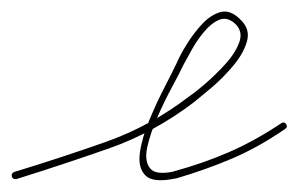

<svg xmlns="http://www.w3.org/2000/svg" viewBox="-24 -291 507 326"><path d="M4 13Q-2 14 -4 9Q-5 3 0 1Q79 -23 155.5 -50Q232 -77 298 -128Q306 -133 323.5 -148Q341 -163 358 -181.5Q375 -200 382 -218.5Q389 -237 376 -250Q376 -250 376 -250Q376 -250 376 -250Q362 -263 348.5 -257.5Q335 -252 322.5 -237Q310 -222 301 -205.5Q292 -189 287 -180Q281 -167 268 -143Q255 -119 243 -91.5Q231 -64 226 -41Q221 -18 230.5 -5.5Q240 7 272 0Q272 0 272 0Q271 0 271 0Q322 -14 365.5 -33Q409 -52 454 -82Q459 -85 462 -80Q465 -75 460 -72Q415 -41 370.5 -22Q326 -3 275 12Q275 12 274 12Q274 12 274 12Q236 20 223 7Q210 -6 213.5 -31.5Q217 -57 229.5 -87Q242 -117 256 -144Q270 -171 277 -186Q282 -198 293.5 -216.5Q305 -235 319.5 -250.5Q334 -266 350.5 -270.5Q367 -275 384 -258Q384 -258 384 -258Q384 -258 384 -258Q401 -242 395.5 -221.5Q390 -201 372.5 -180Q355 -159 335.5 -142.5Q316 -126 306 -118Q238 -66 161 -39Q84 -12 4 13Q4 13 4 13Q4 13 4 13Z"/></svg>

Font: FRB American Cursive Guidelines Arrows Thin
Style: Italic
Weight: 100
Italic angle: -25°
Version: Version 2.0;Modular Font Editor K font №1